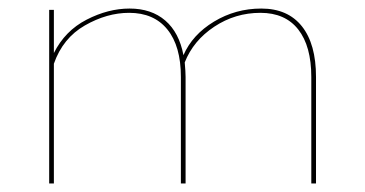

<svg xmlns="http://www.w3.org/2000/svg" viewBox="-20 -429 854 449"><path d="M591 -409Q653 -409 686 -367.5Q719 -326 719 -249V0H708V-249Q708 -321 677.5 -360Q647 -399 589 -399Q530 -399 481 -366.5Q432 -334 412 -283Q414 -261 414 -249V0H403V-249Q403 -321 371.5 -360Q340 -399 282 -399Q230 -399 178.5 -369.5Q127 -340 106 -280V0H95V-406H106V-305Q132 -357 182.5 -383Q233 -409 283 -409Q334 -409 366.5 -381Q399 -353 409 -300Q430 -348 480.5 -378.5Q531 -409 591 -409Z"/></svg>

Font: EauTest Hairline
Style: Regular
Weight: 250
Designer: Christian Thalmann (Catharsis Fonts)
Version: Version 0.001;PS 000.001;hotconv 1.0.88;makeotf.lib2.5.64775